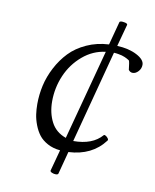

<svg xmlns="http://www.w3.org/2000/svg" viewBox="-73 -672 590 729"><g transform="rotate(10 222.0 -307.5)"><path d="M201.2 -4.9Q200.2 -0.5 192.1 -0.2Q184.1 0 176.5 -3.4Q168.9 -6.8 169.9 -11.2L191.9 -92.8Q164.6 -95.2 143.3 -106.7Q122.1 -118.2 109.9 -134Q97.7 -149.9 89.6 -171.1Q81.5 -192.4 78.9 -211.4Q76.2 -230.5 76.2 -251Q76.2 -287.1 84.2 -323Q92.3 -358.9 110.6 -393.8Q128.9 -428.7 154.8 -455.8Q180.7 -482.9 219.7 -500.7Q258.8 -518.6 305.2 -521L329.1 -610.8Q329.6 -613.3 333.3 -614.3Q336.9 -615.2 341.6 -614.7Q346.2 -614.3 350.6 -613.3Q355 -612.3 357.7 -610.4Q360.4 -608.4 359.9 -606L336.9 -521Q381.8 -519 412.8 -502.9Q443.8 -486.8 443.8 -466.8Q443.8 -452.1 433.8 -441.2Q423.8 -430.2 412.1 -430.2Q402.3 -430.2 396 -439Q392.6 -469.7 390.1 -474.1Q389.6 -474.6 386 -476.8Q382.3 -479 379.6 -480.5Q377 -481.9 371.3 -484.4Q365.7 -486.8 360.1 -488.3Q354.5 -489.7 346.4 -491.2Q338.4 -492.7 329.1 -493.2L234.9 -136.2Q309.1 -136.2 345.2 -178.2Q347.7 -180.7 353 -177.5Q358.4 -174.3 362.1 -168.9Q365.7 -163.6 362.8 -160.2Q314.5 -96.2 224.1 -91.8ZM205.1 -143.1 297.9 -491.2Q249 -485.4 210 -452.1Q170.9 -418.9 150.4 -371.1Q129.9 -323.2 129.9 -271Q129.9 -226.1 147.7 -191.7Q165.5 -157.2 205.1 -143.1Z"/></g></svg>

Font: Junicode SmCond Light
Style: Italic
Weight: 300
Width: 4
Italic angle: -11°
Designer: Peter S. Baker
Version: Version 2.206